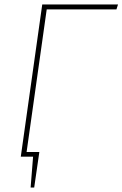

<svg xmlns="http://www.w3.org/2000/svg" viewBox="-20 -701 548 859"><path d="M501 -659H189L99 -21H156L133 138H117L128 0H73L169 -681H508Z"/></svg>

Font: Fira Sans Condensed Thin
Style: Italic
Weight: 250
Width: 3
Italic angle: -8°
Designer: Carrois Corporate & Edenspiekermann AG
Foundry: Carrois Corporate GbR & Edenspiekermann AG
Version: Version 4.203